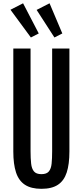

<svg xmlns="http://www.w3.org/2000/svg" viewBox="-20 -1160 512 1190"><path d="M236.8 10.3Q172.9 10.3 134.5 -14.9Q96.2 -40 79.3 -91.3Q62.5 -142.6 62.5 -220.7V-859.4H169.4V-223.1Q169.4 -178.7 172.9 -146.7Q176.3 -114.7 190.4 -97.7Q204.6 -80.6 236.8 -80.6Q269 -80.6 283 -97.7Q296.9 -114.7 300 -146.5Q303.2 -178.2 303.2 -222.7V-859.4H410.2V-220.7Q410.2 -142.6 393.6 -91.3Q377 -40 339.1 -14.9Q301.3 10.3 236.8 10.3ZM171.4 -927.7 44.9 -1099.6 123 -1139.6 220.2 -952.6ZM317.4 -927.7 207 -1098.6 287.1 -1139.6 366.2 -952.6Z"/></svg>

Font: Antonio Medium
Style: Regular
Weight: 500
Designer: Vernon Adams
Foundry: Vernon Adams
Version: Version 1.002